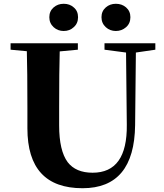

<svg xmlns="http://www.w3.org/2000/svg" viewBox="-20 -976 869 1016"><path d="M540 -832Q517 -853 517 -885Q517 -917 540 -937Q562 -956 593 -956Q625 -956 647 -937Q670 -917 670 -885Q670 -852 647 -832Q624 -812 593 -812Q562 -812 540 -832ZM264 -832Q241 -853 241 -885Q241 -917 264 -937Q286 -956 317 -956Q349 -956 370 -937Q393 -918 393 -885Q393 -852 370 -832Q349 -812 317 -812Q286 -812 264 -832ZM802 -713 699 -698 695 -314Q691 20 417 20Q125 20 125 -297V-406Q125 -605 122 -705L36 -713V-747H392V-713L296 -704Q293 -606 293 -406V-312Q293 -179 338 -118Q381 -62 470 -62Q654 -62 651 -316L647 -698L533 -713V-747H802Z"/></svg>

Font: Source Han Serif CN Heavy
Style: Regular
Weight: 900
Designer: Ryoko NISHIZUKA  (kana & ideographs); Frank Grießhammer (Latin, Greek & Cyrillic); Wenlong ZHANG  (bopomofo); Sandoll Co
Foundry: Adobe Systems Incorporated
Version: Version 1.000;PS 1;hotconv 16.6.53;makeotf.lib2.5.65590